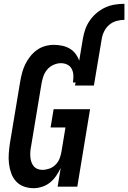

<svg xmlns="http://www.w3.org/2000/svg" viewBox="-20 -978 672 1006"><path d="M414 -774Q418 -799 426.5 -823.5Q435 -848 450.5 -870.5Q466 -893 487 -910.5Q508 -928 532 -939Q556 -950 581.5 -954Q607 -958 632 -958V-874Q611 -874 590 -868Q569 -862 552.5 -848Q536 -834 526 -814Q516 -794 513 -774ZM156 8Q129 8 104.5 -1Q80 -10 63.5 -28.5Q47 -47 38.5 -71Q30 -95 27 -121Q24 -147 26 -174Q28 -201 32 -228L86 -552Q90 -575 96 -597.5Q102 -620 112.5 -641.5Q123 -663 138.5 -682.5Q154 -702 173.5 -716Q193 -730 216 -736.5Q239 -743 262 -743Q284 -743 305.5 -738.5Q327 -734 345 -723.5Q363 -713 375.5 -696.5Q388 -680 395 -660L414 -774H513L472 -530H373L376 -546H362Q365 -564 364.5 -582Q364 -600 356.5 -615.5Q349 -631 333.5 -639Q318 -647 299 -647Q280 -647 260 -638Q240 -629 226.5 -612.5Q213 -596 206.5 -576Q200 -556 197 -537L143 -212Q140 -198 139 -184Q138 -170 139 -156.5Q140 -143 144 -130.5Q148 -118 156 -108Q164 -98 176 -93Q188 -88 202 -88Q220 -88 238.5 -94.5Q257 -101 271 -115Q285 -129 292 -147Q299 -165 302 -183L323 -310H245L261 -406H452L385 0H282L298 -98Q288 -77 274.5 -57Q261 -37 242.5 -22Q224 -7 201 0.5Q178 8 156 8Z"/></svg>

Font: Iosevka Custom
Style: Bold Italic
Weight: 700
Italic angle: -9°
Designer: Belleve Invis
Foundry: Belleve Invis
Version: Version 30.3.1; ttfautohint (v1.8.3)